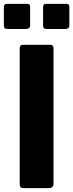

<svg xmlns="http://www.w3.org/2000/svg" viewBox="-32 -974 379 994"><path d="M229 -742Q245 -742 245 -724V-24Q245 -11 238.5 -5.5Q232 0 218 0H92Q79 0 74.5 -5Q70 -10 70 -21V-723Q70 -742 86 -742ZM124 -938V-844Q124 -833 118.5 -828.5Q113 -824 100 -824H7Q-4 -824 -8 -828.5Q-12 -833 -12 -842V-937Q-12 -954 2 -954H110Q124 -954 124 -938ZM327 -938V-844Q327 -833 321.5 -828.5Q316 -824 303 -824H210Q198 -824 194.5 -828.5Q191 -833 191 -842V-937Q191 -954 205 -954H313Q327 -954 327 -938Z"/></svg>

Font: Libre Franklin
Style: Bold
Weight: 700
Designer: Pablo Impallari, Rodrigo Fuenzalida, Nhung Nguyen
Foundry: Impallari Type
Version: Version 3.000